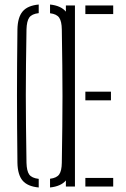

<svg xmlns="http://www.w3.org/2000/svg" viewBox="-20 -824 555 848"><path d="M151 4Q102 -0.5 80 -26.2Q58 -52 57 -105Q56 -191.5 55.5 -263.8Q55 -336 55 -403.2Q55 -470.5 55.5 -541Q56 -611.5 57 -694Q58 -747.5 80 -773.5Q102 -799.5 151 -804V-766Q120.5 -762.5 109.2 -746.5Q98 -730.5 97 -694Q95.5 -606.5 94.8 -537.5Q94 -468.5 94 -404.2Q94 -340 94.8 -268.8Q95.5 -197.5 97 -105Q98 -68.5 109.2 -53Q120.5 -37.5 151 -34ZM201 4V-34.5Q230.5 -38 241.5 -53.8Q252.5 -69.5 253 -105Q254.5 -194.5 255.2 -264.8Q256 -335 256 -399.2Q256 -463.5 255.2 -533.8Q254.5 -604 253 -694Q252.5 -729.5 241.5 -745.8Q230.5 -762 201 -765.5V-804Q249 -799 270.8 -772.8Q292.5 -746.5 293 -694Q294 -611.5 294.8 -541Q295.5 -470.5 295.5 -403.2Q295.5 -336 294.8 -263.8Q294 -191.5 293 -105Q292.5 -52.5 270.8 -26.8Q249 -1 201 4ZM271 0V-800H311V0ZM357 0V-38H480V0ZM357 -381V-419H470V-381ZM357 -762V-800H480V-762Z"/></svg>

Font: Big Shoulders Stencil Text SC Thin
Style: Regular
Weight: 100
Designer: Patric King
Foundry: XO Type Co
Version: Version 2.001